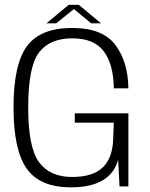

<svg xmlns="http://www.w3.org/2000/svg" viewBox="-20 -800 642 824"><path d="M284 4Q454.5 4 487 -114.5L493 0H531V-313.5H301V-273.5H468.5L466 -211.5Q465 -124.5 422.2 -82.5Q379.5 -40.5 289.5 -40.5Q194 -40.5 147.5 -104Q101 -167.5 101 -337.5Q101 -514.5 147.5 -575Q194 -635.5 290 -635.5Q383 -635.5 425 -580.2Q467 -525 468.5 -421H531Q529.5 -534.5 475 -607.2Q420.5 -680 290 -680Q153.5 -680 95.8 -602Q38 -524 38 -339Q38 -155.5 95 -75.8Q152 4 284 4ZM179.5 -700H221.5L297 -761L371.5 -700H413.5L318 -779.5H275Z"/></svg>

Font: Anybody Light
Style: Regular
Weight: 300
Designer: Tyler Finck
Foundry: Etcetera Type Company
Version: Version 1.111; ttfautohint (v1.8.4)